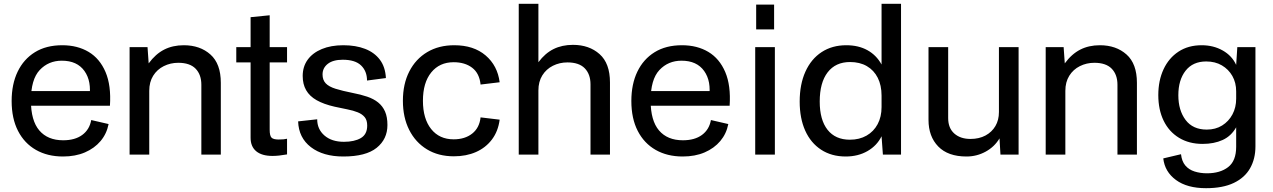

<svg xmlns="http://www.w3.org/2000/svg" viewBox="-20 -810 6668 1006"><path d="M310 10Q229 10 168.5 -24.5Q108 -59 74.5 -124Q41 -189 41 -281Q41 -369 72.5 -434.5Q104 -500 163 -536.5Q222 -573 306 -573Q386 -573 444.5 -538Q503 -503 533 -432.5Q563 -362 556 -256H130V-333H495L448 -297Q461 -384 422.5 -438Q384 -492 304 -492Q234 -492 188 -443Q142 -394 142 -283Q142 -178 186 -126.5Q230 -75 311 -75Q373 -75 411 -103Q449 -131 458 -181L549 -160Q539 -109 507 -71Q475 -33 425 -11.5Q375 10 310 10Z M659 0V-563H753L759 -478Q795 -527 840 -550Q885 -573 943 -573Q1028 -573 1082.5 -524.5Q1137 -476 1137 -376V0H1035V-366Q1035 -419 1005 -450Q975 -481 914 -481Q873 -481 838 -463.5Q803 -446 782.5 -413Q762 -380 762 -334V0Z M1408 7Q1352 7 1322.5 -17.5Q1293 -42 1293 -88V-720L1393 -730V-130Q1393 -99 1402.5 -89Q1412 -79 1440 -79Q1455 -79 1465.5 -80Q1476 -81 1484 -83V-1Q1462 3 1443 5Q1424 7 1408 7ZM1218 -483V-563H1343V-483ZM1484 -483H1343V-563H1484Z M1779 10Q1673 10 1609 -39Q1545 -88 1542 -174L1642 -185Q1642 -133 1680 -100Q1718 -67 1782 -67Q1837 -67 1870.5 -86.5Q1904 -106 1904 -152Q1904 -180 1891 -196Q1878 -212 1854.5 -221.5Q1831 -231 1800 -237Q1769 -243 1733 -251Q1676 -264 1639 -285Q1602 -306 1584 -337.5Q1566 -369 1566 -412Q1566 -461 1592 -497Q1618 -533 1666 -553Q1714 -573 1779 -573Q1844 -573 1893 -554Q1942 -535 1970.5 -497Q1999 -459 2002 -401L1903 -388Q1903 -437 1872 -467Q1841 -497 1776 -497Q1725 -497 1697.5 -475.5Q1670 -454 1670 -420Q1670 -391 1686.5 -373.5Q1703 -356 1738 -345Q1773 -334 1828 -323Q1870 -315 1904 -303.5Q1938 -292 1961.5 -273Q1985 -254 1997.5 -225.5Q2010 -197 2010 -155Q2010 -81 1953.5 -35.5Q1897 10 1779 10Z M2358 9Q2277 9 2217 -27.5Q2157 -64 2124 -129.5Q2091 -195 2091 -282Q2091 -370 2124.5 -435.5Q2158 -501 2218.5 -537Q2279 -573 2360 -573Q2462 -573 2524.5 -519.5Q2587 -466 2598 -379L2498 -367Q2492 -426 2454 -455Q2416 -484 2357 -484Q2283 -484 2239.5 -430.5Q2196 -377 2196 -282Q2196 -188 2239 -134Q2282 -80 2357 -80Q2416 -80 2454 -110Q2492 -140 2498 -195L2598 -183Q2590 -122 2557.5 -79Q2525 -36 2474 -13.5Q2423 9 2358 9Z M2698 0V-790H2801V-484Q2836 -531 2880.5 -553Q2925 -575 2982 -575Q3067 -575 3121.5 -526.5Q3176 -478 3176 -378V0H3074V-368Q3074 -421 3044 -452Q3014 -483 2953 -483Q2912 -483 2877 -465.5Q2842 -448 2821.5 -415Q2801 -382 2801 -336V0Z M3557 10Q3476 10 3415.5 -24.5Q3355 -59 3321.5 -124Q3288 -189 3288 -281Q3288 -369 3319.5 -434.5Q3351 -500 3410 -536.5Q3469 -573 3553 -573Q3633 -573 3691.5 -538Q3750 -503 3780 -432.5Q3810 -362 3803 -256H3377V-333H3742L3695 -297Q3708 -384 3669.5 -438Q3631 -492 3551 -492Q3481 -492 3435 -443Q3389 -394 3389 -283Q3389 -178 3433 -126.5Q3477 -75 3558 -75Q3620 -75 3658 -103Q3696 -131 3705 -181L3796 -160Q3786 -109 3754 -71Q3722 -33 3672 -11.5Q3622 10 3557 10Z M3937 0V-563H4040V0ZM3942 -656V-786H4036V-656Z M4170 -278Q4170 -368 4200 -434.5Q4230 -501 4285 -537Q4340 -573 4414 -573Q4478 -573 4525 -547Q4572 -521 4599 -472V-790H4701V0H4606L4599 -96Q4575 -47 4525.5 -18.5Q4476 10 4411 10Q4337 10 4282.5 -25.5Q4228 -61 4199 -125.5Q4170 -190 4170 -278ZM4275 -278Q4275 -182 4316 -130Q4357 -78 4433 -78Q4483 -78 4520.5 -99.5Q4558 -121 4578.5 -159.5Q4599 -198 4599 -249V-309Q4599 -363 4579 -402.5Q4559 -442 4522 -463.5Q4485 -485 4434 -485Q4358 -485 4316.5 -431Q4275 -377 4275 -278Z M5044 10Q4947 10 4896 -42.5Q4845 -95 4845 -182V-563H4948V-191Q4948 -139 4980 -110.5Q5012 -82 5065 -82Q5110 -82 5143.5 -100Q5177 -118 5195.5 -149.5Q5214 -181 5214 -223V-563H5317V0H5222L5217 -85Q5191 -41 5144.5 -15.5Q5098 10 5044 10Z M5459 0V-563H5553L5559 -478Q5595 -527 5640 -550Q5685 -573 5743 -573Q5828 -573 5882.5 -524.5Q5937 -476 5937 -376V0H5835V-366Q5835 -419 5805 -450Q5775 -481 5714 -481Q5673 -481 5638 -463.5Q5603 -446 5582.5 -413Q5562 -380 5562 -334V0Z M6299 176Q6200 176 6141.5 133Q6083 90 6075 20L6168 -2Q6172 35 6190.5 57Q6209 79 6239 88.5Q6269 98 6304 98Q6373 98 6415 65.5Q6457 33 6457 -41V-143Q6431 -97 6386 -76.5Q6341 -56 6281 -56Q6210 -56 6157.5 -88Q6105 -120 6077 -177.5Q6049 -235 6049 -312Q6049 -388 6076.5 -447Q6104 -506 6155 -539.5Q6206 -573 6276 -573Q6338 -573 6386.5 -545.5Q6435 -518 6457 -470L6463 -563H6558V-43Q6558 22 6530 71.5Q6502 121 6444.5 148.5Q6387 176 6299 176ZM6303 -131Q6349 -131 6383.5 -152.5Q6418 -174 6437.5 -210.5Q6457 -247 6457 -293V-331Q6457 -377 6437 -412Q6417 -447 6382 -467.5Q6347 -488 6300 -488Q6230 -488 6192 -439.5Q6154 -391 6154 -311Q6154 -232 6192 -181.5Q6230 -131 6303 -131Z"/></svg>

Font: BDO Grotesk
Style: Regular
Weight: 400
Designer: Deni Anggara
Foundry: Lokal Container
Version: Version 2.000